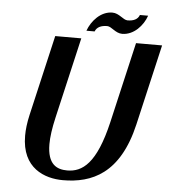

<svg xmlns="http://www.w3.org/2000/svg" viewBox="-57 -893 840 954"><g transform="rotate(5 362.5 -415.5)"><path d="M602 -841C594 -819 573 -809 543 -809C521 -809 499 -841 465 -841C407 -841 362 -790 344 -740H385C393 -762 415 -772 445 -772C467 -772 488 -740 522 -740C580 -740 626 -791 643 -841ZM595 -700 502 -298C453 -88 385 -40 309 -40C258 -40 210 -61 210 -163C210 -198 216 -242 229 -298L322 -700H192L99 -298C90 -259 86 -224 86 -194C86 -31 202 10 292 10C436 10 574 -48 632 -298L725 -700Z"/></g></svg>

Font: Pfennig
Style: BoldItalic
Weight: 700
Italic angle: -13°
Version: Version 20100423